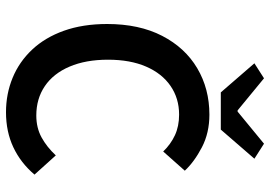

<svg xmlns="http://www.w3.org/2000/svg" viewBox="-150 -738 900 640"><g transform="rotate(90 300.0 -418.0)"><path d="M354 12Q293 12 239.5 -10Q186 -32 145.5 -75Q105 -118 82.5 -181Q60 -244 60 -325Q60 -432 99.5 -508.5Q139 -585 207.5 -625.5Q276 -666 362 -666Q423 -666 471 -641Q519 -616 549 -584L485 -512Q461 -537 431 -551Q401 -565 362 -565Q308 -565 266.5 -536.5Q225 -508 202 -455Q179 -402 179 -328Q179 -254 202 -200Q225 -146 267 -117.5Q309 -89 365 -89Q406 -89 438 -106.5Q470 -124 498 -154L562 -83Q523 -37 471 -12.5Q419 12 354 12ZM288 -704 191 -816 241 -848 348 -760H352L459 -848L509 -816L412 -704Z"/></g></svg>

Font: Source Code Pro ExtraLight SemiBold
Style: Regular
Weight: 600
Monospace: yes
Version: Version 1.018;hotconv 1.0.116;makeotfexe 2.5.65601